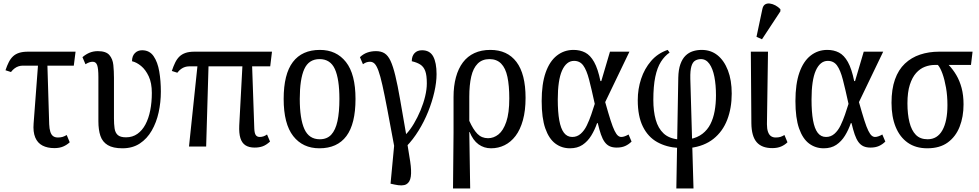

<svg xmlns="http://www.w3.org/2000/svg" viewBox="-20 -828 5530 1085"><path d="M42 -421 11 -431Q20 -458 30 -477.5Q40 -497 54 -510Q68 -523 88.5 -529.5Q109 -536 139 -536H407L397 -457H108Q97 -457 85.5 -453.5Q74 -450 63 -442Q52 -434 42 -421ZM287 9Q248 9 220 -5.5Q192 -20 179 -51.5Q166 -83 170 -131L197 -489H247L258 -126Q259 -100 264.5 -83Q270 -66 280.5 -58.5Q291 -51 307 -51Q323 -51 334 -54.5Q345 -58 357 -65L374 -24Q358 -9 337 0Q316 9 287 9Z M672 10Q619 10 589 -8Q559 -26 547.5 -60Q536 -94 536 -143V-393Q536 -441 529 -460Q522 -479 504 -479Q495 -479 485.5 -476Q476 -473 463 -465L446 -505Q466 -522 487 -530.5Q508 -539 533 -539Q579 -539 598 -517Q617 -495 620.5 -460.5Q624 -426 624 -388V-159Q624 -127 627.5 -102.5Q631 -78 645.5 -65Q660 -52 692 -52Q729 -52 756.5 -71.5Q784 -91 802 -125Q820 -159 829 -204.5Q838 -250 838 -303Q838 -359 820.5 -396.5Q803 -434 777.5 -455Q752 -476 726 -482Q726 -511 742 -527.5Q758 -544 783 -544Q825 -544 848 -510.5Q871 -477 880 -424Q889 -371 889 -310Q889 -250 876.5 -193Q864 -136 837.5 -90Q811 -44 770 -17Q729 10 672 10Z M982 -417 951 -427Q960 -454 970 -474.5Q980 -495 994 -508.5Q1008 -522 1028.5 -529Q1049 -536 1079 -536H1517L1507 -453H1048Q1037 -453 1025.5 -449.5Q1014 -446 1003 -438Q992 -430 982 -417ZM1048 0 1098 -476H1159L1145 0ZM1419 6Q1387 6 1367 -7Q1347 -20 1338.5 -47.5Q1330 -75 1332 -119L1351 -476H1404L1417 -102Q1418 -75 1425.5 -64.5Q1433 -54 1448 -54Q1459 -54 1469 -57.5Q1479 -61 1489 -68L1506 -28Q1484 -8 1464 -1Q1444 6 1419 6Z M1785 10Q1691 10 1637 -59Q1583 -128 1583 -269Q1583 -409 1635 -477.5Q1687 -546 1788 -546Q1881 -546 1935 -477.5Q1989 -409 1989 -269Q1989 -128 1937.5 -59Q1886 10 1785 10ZM1787 -41Q1828 -41 1852 -67Q1876 -93 1887 -143.5Q1898 -194 1898 -269Q1898 -381 1872.5 -437.5Q1847 -494 1786 -494Q1725 -494 1699.5 -437.5Q1674 -381 1674 -269Q1674 -157 1700 -99Q1726 -41 1787 -41Z M2210 215 2187 210 2209 -23 2278 -40Q2290 32 2298 84.5Q2306 137 2301.5 169.5Q2297 202 2276 213.5Q2255 225 2210 215ZM2208 0Q2185 -124 2169 -208.5Q2153 -293 2141 -346.5Q2129 -400 2118.5 -428.5Q2108 -457 2097 -468Q2086 -479 2071 -479Q2061 -479 2051.5 -476Q2042 -473 2031 -465L2014 -505Q2033 -523 2055.5 -531Q2078 -539 2105 -539Q2134 -539 2153.5 -526.5Q2173 -514 2187 -484Q2201 -454 2214 -400.5Q2227 -347 2241 -266Q2255 -185 2275 -70Q2298 -94 2319 -129.5Q2340 -165 2356.5 -204.5Q2373 -244 2382.5 -283.5Q2392 -323 2392 -357Q2392 -403 2383 -427Q2374 -451 2355.5 -463Q2337 -475 2307 -482Q2307 -511 2322.5 -527.5Q2338 -544 2365 -544Q2409 -544 2428 -509Q2447 -474 2447 -409Q2447 -363 2434.5 -308Q2422 -253 2399.5 -197Q2377 -141 2345.5 -90Q2314 -39 2276 0Z M2540 237 2543 -79V-280Q2543 -342 2556.5 -391.5Q2570 -441 2596 -475.5Q2622 -510 2661 -528Q2700 -546 2751 -546Q2847 -546 2898.5 -478Q2950 -410 2950 -275Q2950 -203 2935 -149Q2920 -95 2893.5 -60Q2867 -25 2831.5 -7.5Q2796 10 2755 10Q2715 10 2684 -12.5Q2653 -35 2634 -82H2632L2637 237ZM2738 -47Q2770 -47 2797 -68.5Q2824 -90 2841 -139.5Q2858 -189 2858 -272Q2858 -344 2847.5 -393.5Q2837 -443 2812 -468.5Q2787 -494 2746 -494Q2705 -494 2679.5 -468.5Q2654 -443 2643 -395.5Q2632 -348 2632 -281V-145Q2654 -96 2678 -71.5Q2702 -47 2738 -47Z M3201 10Q3154 10 3118 -17Q3082 -44 3061.5 -102.5Q3041 -161 3041 -257Q3041 -354 3063.5 -418Q3086 -482 3127 -514Q3168 -546 3221 -546Q3258 -546 3287 -531Q3316 -516 3337.5 -477.5Q3359 -439 3373 -370H3378L3427 -536H3537L3400 -251Q3418 -187 3430.5 -148Q3443 -109 3453 -89Q3463 -69 3472 -61.5Q3481 -54 3491 -54Q3500 -54 3511 -58Q3522 -62 3532 -68L3549 -28Q3533 -12 3513 -3Q3493 6 3465 6Q3442 6 3425.5 -1.5Q3409 -9 3397 -25.5Q3385 -42 3376 -68Q3367 -94 3358 -132H3354Q3341 -94 3321 -61.5Q3301 -29 3272 -9.5Q3243 10 3201 10ZM3214 -54Q3241 -54 3261.5 -72Q3282 -90 3296 -119Q3310 -148 3321 -180Q3332 -212 3341 -241Q3323 -324 3309 -378Q3295 -432 3276 -458Q3257 -484 3224 -484Q3202 -484 3185 -470Q3168 -456 3156 -429Q3144 -402 3138 -361Q3132 -320 3132 -266Q3132 -195 3140.5 -148Q3149 -101 3167 -77.5Q3185 -54 3214 -54Z M3802 237 3813 -389Q3814 -435 3825 -465.5Q3836 -496 3854 -513.5Q3872 -531 3895.5 -538.5Q3919 -546 3945 -546Q3997 -546 4034.5 -516Q4072 -486 4093.5 -430.5Q4115 -375 4115 -299Q4115 -217 4089.5 -151Q4064 -85 4012 -43.5Q3960 -2 3881 8L3880 -42Q3921 -50 3949.5 -72Q3978 -94 3994.5 -126.5Q4011 -159 4018.5 -200.5Q4026 -242 4026 -289Q4026 -348 4017 -394Q4008 -440 3989 -467Q3970 -494 3941 -494Q3923 -494 3908.5 -485.5Q3894 -477 3887 -453Q3880 -429 3881 -383L3899 237ZM3814 8Q3746 4 3694 -25Q3642 -54 3613 -112.5Q3584 -171 3584 -262Q3584 -325 3603 -382.5Q3622 -440 3659.5 -483.5Q3697 -527 3753 -546L3764 -531Q3736 -512 3715 -479Q3694 -446 3683 -393.5Q3672 -341 3672 -263Q3672 -200 3685.5 -151.5Q3699 -103 3730 -74Q3761 -45 3815 -40Z M4344 9Q4285 9 4256 -24.5Q4227 -58 4226 -131L4223 -536H4320L4314 -126Q4314 -100 4320 -83Q4326 -66 4337 -58.5Q4348 -51 4363 -51Q4380 -51 4390.5 -54.5Q4401 -58 4413 -65L4430 -24Q4415 -9 4394 0Q4373 9 4344 9ZM4286 -606 4255 -620 4288 -776Q4292 -796 4303.5 -803Q4315 -810 4330.5 -808Q4346 -806 4362 -797.5Q4378 -789 4390 -776V-764Z M4635 10Q4588 10 4552 -17Q4516 -44 4495.5 -102.5Q4475 -161 4475 -257Q4475 -354 4497.5 -418Q4520 -482 4561 -514Q4602 -546 4655 -546Q4692 -546 4721 -531Q4750 -516 4771.5 -477.5Q4793 -439 4807 -370H4812L4861 -536H4971L4834 -251Q4852 -187 4864.5 -148Q4877 -109 4887 -89Q4897 -69 4906 -61.5Q4915 -54 4925 -54Q4934 -54 4945 -58Q4956 -62 4966 -68L4983 -28Q4967 -12 4947 -3Q4927 6 4899 6Q4876 6 4859.5 -1.5Q4843 -9 4831 -25.5Q4819 -42 4810 -68Q4801 -94 4792 -132H4788Q4775 -94 4755 -61.5Q4735 -29 4706 -9.5Q4677 10 4635 10ZM4648 -54Q4675 -54 4695.5 -72Q4716 -90 4730 -119Q4744 -148 4755 -180Q4766 -212 4775 -241Q4757 -324 4743 -378Q4729 -432 4710 -458Q4691 -484 4658 -484Q4636 -484 4619 -470Q4602 -456 4590 -429Q4578 -402 4572 -361Q4566 -320 4566 -266Q4566 -195 4574.5 -148Q4583 -101 4601 -77.5Q4619 -54 4648 -54Z M5220 10Q5155 10 5110 -21.5Q5065 -53 5041.5 -110.5Q5018 -168 5018 -247Q5018 -324 5037.5 -379Q5057 -434 5093.5 -468.5Q5130 -503 5179.5 -519.5Q5229 -536 5287 -536H5476L5467 -461H5341Q5365 -436 5384 -404Q5403 -372 5414 -331Q5425 -290 5425 -238Q5425 -168 5403 -112Q5381 -56 5336 -23Q5291 10 5220 10ZM5222 -41Q5277 -41 5305.5 -92Q5334 -143 5334 -234Q5334 -287 5326 -332.5Q5318 -378 5306 -411.5Q5294 -445 5280 -461H5262Q5234 -461 5206.5 -450.5Q5179 -440 5157 -415.5Q5135 -391 5121.5 -349Q5108 -307 5108 -244Q5108 -183 5119.5 -137Q5131 -91 5155.5 -66Q5180 -41 5222 -41Z"/></svg>

Font: Noto Serif Condensed
Style: Regular
Weight: 400
Width: 3
Designer: Monotype Design Team
Foundry: Monotype Imaging Inc.
Version: Version 2.015